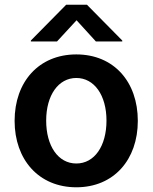

<svg xmlns="http://www.w3.org/2000/svg" viewBox="-20 -784 648 815"><path d="M304 11C463 11 565 -106 565 -271C565 -437 463 -553 304 -553C145 -553 42 -437 42 -271C42 -106 145 11 304 11ZM111 -608H222L305 -698L387 -608H499V-612L349 -764H261L111 -612ZM176 -272C176 -380 228 -453 304 -453C380 -453 432 -380 432 -272C432 -164 381 -90 304 -90C227 -90 176 -164 176 -272Z"/></svg>

Font: Wafeq Semi Bold
Style: Regular
Weight: 600
Designer: Rasmus Andersson & Azza Alameddine
Foundry: Google & TypeTogether
Version: Version 3.000;January 28, 2025;FontCreator 15.0.0.3014 64-bi